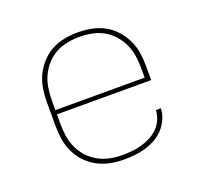

<svg xmlns="http://www.w3.org/2000/svg" viewBox="-99 -640 798 760"><g transform="rotate(-20 300.0 -260.0)"><path d="M301 8Q273 8 244.5 2.5Q216 -3 190.5 -16.5Q165 -30 145 -51Q125 -72 112.5 -98Q100 -124 95.5 -152.5Q91 -181 91 -210V-310Q91 -339 95.5 -367.5Q100 -396 112.5 -421.5Q125 -447 144.5 -468.5Q164 -490 189 -503.5Q214 -517 242.5 -522.5Q271 -528 300 -528Q329 -528 357.5 -522.5Q386 -517 411 -503.5Q436 -490 455.5 -468.5Q475 -447 487.5 -421.5Q500 -396 504.5 -367.5Q509 -339 509 -310V-251H112V-210Q112 -184 116 -158Q120 -132 131 -108.5Q142 -85 160 -65.5Q178 -46 201 -33.5Q224 -21 249.5 -16Q275 -11 301 -11Q322 -11 342.5 -13Q363 -15 382.5 -20.5Q402 -26 420.5 -35.5Q439 -45 453.5 -59.5Q468 -74 476.5 -93Q485 -112 486 -133H507Q506 -110 496.5 -88.5Q487 -67 471.5 -50Q456 -33 435.5 -21.5Q415 -10 393 -3.5Q371 3 347.5 5.5Q324 8 301 8ZM112 -269H488V-310Q488 -336 484 -362Q480 -388 469 -411.5Q458 -435 440.5 -454.5Q423 -474 400.5 -486.5Q378 -499 352 -504Q326 -509 300 -509Q274 -509 248 -504Q222 -499 199.5 -486.5Q177 -474 159.5 -454.5Q142 -435 131 -411.5Q120 -388 116 -362Q112 -336 112 -310Z"/></g></svg>

Font: Zed Sans Thin Extended
Style: Regular
Weight: 100
Width: 7
Designer: Belleve Invis
Foundry: Belleve Invis
Version: Version 1.0.0; ttfautohint (v1.8.4)